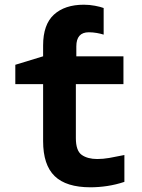

<svg xmlns="http://www.w3.org/2000/svg" viewBox="-20 -785 603 815"><path d="M364 10Q261 10 212 -37.5Q163 -85 163 -186V-428H45V-510L163 -546V-592Q163 -681 209 -723Q255 -765 336 -765Q360 -765 383.5 -760.5Q407 -756 420 -751V-638Q408 -642 391 -645Q374 -648 357 -648Q304 -648 304 -588V-546H504V-428H302V-199Q302 -145 327 -127.5Q352 -110 393 -110Q417 -110 443.5 -114.5Q470 -119 508 -127V-13Q472 -1 435.5 4.5Q399 10 364 10Z"/></svg>

Font: Noto Sans Mono SemiCondensed
Style: Bold
Weight: 700
Width: 4
Designer: Monotype Design Team
Foundry: Monotype Imaging Inc.
Version: Version 2.014